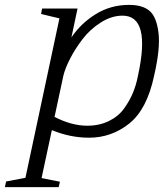

<svg xmlns="http://www.w3.org/2000/svg" viewBox="-54 -552 670 785"><path d="M205 -242 169 -74Q239 -38 303 -38Q352 -38 391 -57Q430 -76 453 -108Q476 -140 489.5 -172.5Q503 -205 510 -242Q564 -488 447 -488Q402 -488 358 -460Q314 -432 283.5 -392Q253 -352 232.5 -312Q212 -272 205 -242ZM116 176 191 191 186 213H-34L-29 190L50 175L189 -477Q178 -479 152.5 -485.5Q127 -492 114 -495L118 -517H263L238 -399Q277 -457 338 -494.5Q399 -532 474 -532Q529 -532 557.5 -507.5Q586 -483 594 -418.5Q602 -354 576 -242Q547 -105 474.5 -47Q402 11 310 11Q233 11 158 -20Z"/></svg>

Font: Afta serif
Style: Italic
Weight: 400
Italic angle: -12°
Designer: parq.ink
Foundry: Oriol Esparraguera Font
Version: Version 1.000